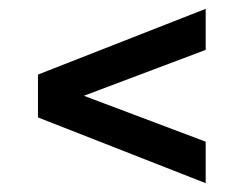

<svg xmlns="http://www.w3.org/2000/svg" viewBox="-20 -470 551 435"><path d="M446 -55 66 -204V-301L446 -450V-357L170 -253L446 -149Z"/></svg>

Font: Saira SemiCondensed SemiBold
Style: Regular
Weight: 600
Width: 4
Designer: Hector Gatti with collaboration of the Omnibus-Type team
Foundry: Omnibus-Type
Version: Version 1.101